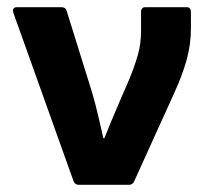

<svg xmlns="http://www.w3.org/2000/svg" viewBox="-20 -515 572 535"><path d="M200 0Q189 0 185 -10L17 -480Q13 -495 28 -495H151Q163 -495 166 -484L237 -256Q246 -225 253.5 -193Q261 -161 268 -130H271Q280 -153 289.5 -176Q299 -199 309 -222L341 -296Q355 -330 364 -361.5Q373 -393 373 -429V-481Q373 -495 385 -495H500Q512 -495 512 -481V-436Q512 -391 500 -348Q488 -305 466 -257L354 -10Q350 0 339 0Z"/></svg>

Font: Sofia Sans ExtraBold
Style: Regular
Weight: 800
Designer: Botio Nikoltchev, Ani Petrova
Foundry: lettersoup
Version: Version 4.101; ttfautohint (v1.8.4.7-5d5b)